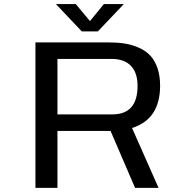

<svg xmlns="http://www.w3.org/2000/svg" viewBox="-20 -904 890 924"><path d="M576 -884.5 451 -753H373.5L249 -884.5H344.5L413 -802.5L480 -884.5ZM510 -274H256.5V0H150.5V-700H500Q543.5 -700 578.5 -694.8Q613.5 -689.5 646.5 -675.2Q679.5 -661 701.8 -638Q724 -615 737.2 -578Q750.5 -541 750.5 -491.5Q750.5 -330.5 615.5 -288L743 0H630L512 -274ZM256.5 -620.5V-353.5H520.5Q642 -353.5 642 -490.5Q642 -554 610 -587.2Q578 -620.5 516.5 -620.5Z"/></svg>

Font: League Mono Wide
Style: Regular
Weight: 400
Width: 8
Designer: Tyler Finck
Foundry: The League of Moveable Type / Tyler Finck
Version: Version 2.210